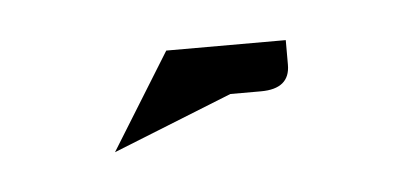

<svg xmlns="http://www.w3.org/2000/svg" viewBox="-24 -453 261 125"><g transform="rotate(-5 106.5 -390.5)"><path d="M47.9 -358.9 86.9 -421.9H165V-405.8Q165 -390.1 146 -390.1H126Z"/></g></svg>

Font: Hhenum
Style: Regular
Weight: 400
Designer: T. Christopher White
Version: Version 1.0